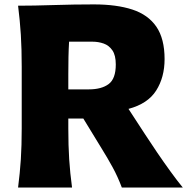

<svg xmlns="http://www.w3.org/2000/svg" viewBox="-20 -835 838 855"><path d="M60.5 -809.6Q129.4 -809.6 219.7 -812.5Q310.1 -815.4 397.9 -815.4Q499 -815.4 569.3 -792.5Q639.6 -769.5 676.3 -716.1Q712.9 -662.6 712.9 -571.8Q712.9 -490.7 675.5 -431.9Q638.2 -373 552.2 -350.1L626 -236.8Q650.4 -199.2 679.9 -155.8Q709.5 -112.3 739.3 -71.3Q769 -30.3 793.9 0H522.5Q503.9 -49.3 481.4 -90.3Q459 -131.3 433.1 -172.9L351.1 -307.1H284.2V-263.2Q284.2 -186.5 288.1 -125.7Q292 -64.9 300.8 0H60.5Q68.8 -64.9 72.8 -125.7Q76.7 -186.5 76.7 -263.2V-538.6Q76.7 -617.7 72.8 -680.4Q68.8 -743.2 60.5 -809.6ZM287.6 -649.4Q285.6 -615.7 284.9 -580.6Q284.2 -545.4 284.2 -504.9V-437H375.5Q432.1 -437 463.9 -460.7Q495.6 -484.4 495.6 -547.9Q495.6 -588.9 480.5 -610.8Q465.3 -632.8 441.7 -641.1Q418 -649.4 391.6 -649.4Z"/></svg>

Font: Pinar-FD ExtraBold
Style: Regular
Weight: 800
Designer: Amin Abedi
Version: Version 3.000